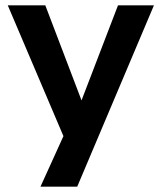

<svg xmlns="http://www.w3.org/2000/svg" viewBox="-20 -516 602 716"><path d="M131 180 235 -49V35L9 -496H149L290 -126H278L420 -496H554L268 180Z"/></svg>

Font: Nunito Sans 9pt
Style: Bold
Weight: 700
Version: Version 3.101;gftools[0.9.27]